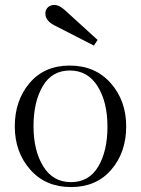

<svg xmlns="http://www.w3.org/2000/svg" viewBox="-20 -749 572 779"><path d="M40 -236.5Q40 -341 100 -412Q160 -483 263 -483Q366 -483 429 -412Q492 -341 492 -236Q492 -131 431.5 -60.5Q371 10 268 10Q165 10 102.5 -61Q40 -132 40 -236.5ZM155.5 -74Q195 -10 268 -10Q341 -10 378.5 -73Q416 -136 416 -235.5Q416 -335 376 -399Q336 -463 263.5 -463Q191 -463 153.5 -399.5Q116 -336 116 -237Q116 -138 155.5 -74ZM242 -709 376 -587 361 -564 199 -647Q164 -666 164 -694Q164 -709 174 -719Q184 -729 201.5 -729Q219 -729 242 -709Z"/></svg>

Font: Gilda Display
Style: Regular
Weight: 400
Designer: Eduardo Rodriguez Tunni
Foundry: Eduardo Rodriguez Tunni
Version: Version 1.001